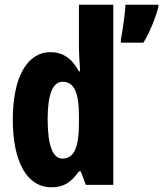

<svg xmlns="http://www.w3.org/2000/svg" viewBox="-20 -780 688 810"><path d="M197 10C250 10 279 -10 313 -57H321L342 0H458V-760H313V-578C313 -557 315 -525 318 -479H313C283 -535 243 -560 193 -560C94 -560 34 -453 34 -276C34 -98 93 10 197 10ZM648 -749V-760H509C508 -722 496 -645 490 -613V-600H585C611 -643 634 -698 648 -749ZM243 -111C203 -111 181 -166 181 -277C181 -381 202 -435 244 -435C292 -435 313 -391 313 -292V-261C313 -156 292 -111 243 -111Z"/></svg>

Font: Noto Sans Khmer UI ExtraCondensed ExtraBold
Style: Regular
Weight: 800
Width: 2
Designer: Danh Hong and the Monotype Design Team
Foundry: Monotype Imaging Inc.
Version: Version 2.002